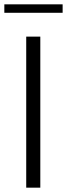

<svg xmlns="http://www.w3.org/2000/svg" viewBox="-36 -866 309 886"><path d="M85 -697H150V0H85ZM-16 -846H253V-807H-16Z"/></svg>

Font: Hanken Grotesk Light
Style: Regular
Weight: 300
Designer: Alfredo Marco Pradil
Foundry: Hanken Design Co.
Version: Version 3.014